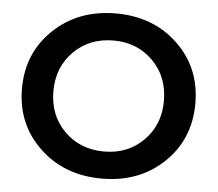

<svg xmlns="http://www.w3.org/2000/svg" viewBox="-51 -767 945 834"><g transform="rotate(5 421.0 -350.0)"><path d="M422 10Q258 10 150.5 -92.5Q43 -195 43 -350Q43 -505 150.5 -607.5Q258 -710 422 -710Q585 -710 692 -608Q799 -506 799 -350Q799 -194 692 -92Q585 10 422 10ZM422 -108Q525 -108 593.5 -176.5Q662 -245 662 -350Q662 -455 593.5 -523.5Q525 -592 422 -592Q317 -592 248.5 -523.5Q180 -455 180 -350Q180 -245 248.5 -176.5Q317 -108 422 -108Z"/></g></svg>

Font: Belfius21
Style: Bold
Weight: 700
Designer: Montserrat's base design by Julieta Ulanovsky, modified by Coast SPRL for Belfius Bank NV.
Foundry: Montserrat's base design by Julieta Ulanovsky, modified by Coast SPRL for Belfius Bank NV.
Version: Version 2.000;FEAKit 1.0